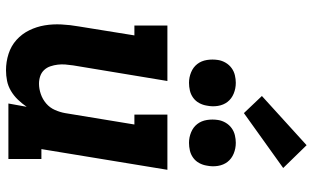

<svg xmlns="http://www.w3.org/2000/svg" viewBox="-221 -813 1042 640"><g transform="rotate(90 300.0 -493.0)"><path d="M214 8Q186 8 159.5 -0.5Q133 -9 113 -27Q93 -45 81 -69.5Q69 -94 64.5 -121Q60 -148 61.5 -177Q63 -206 68 -234L98 -420H65V-530H250L198 -216Q196 -203 195 -190Q194 -177 195.5 -164.5Q197 -152 201 -140Q205 -128 213.5 -119Q222 -110 234 -106Q246 -102 259 -102Q276 -102 293.5 -108Q311 -114 325 -126Q339 -138 346.5 -155Q354 -172 357 -189L395 -420H362V-530H546L477 -110H510V0H325L336 -61Q325 -45 312 -31.5Q299 -18 283 -8.5Q267 1 249.5 4.5Q232 8 214 8ZM456 -602Q438 -602 421 -609Q404 -616 393.5 -629.5Q383 -643 380 -661.5Q377 -680 380 -699Q382 -712 389 -724Q396 -736 407 -744Q418 -752 431 -755Q444 -758 456 -758Q475 -758 492 -751Q509 -744 519.5 -730.5Q530 -717 533 -698.5Q536 -680 532 -661Q530 -648 523.5 -636Q517 -624 506 -616Q495 -608 482 -605Q469 -602 456 -602ZM256 -602Q238 -602 221 -609Q204 -616 193.5 -629.5Q183 -643 180 -661.5Q177 -680 180 -699Q182 -712 189 -724Q196 -736 207 -744Q218 -752 231 -755Q244 -758 256 -758Q275 -758 292 -751Q309 -744 319.5 -730.5Q330 -717 333 -698.5Q336 -680 332 -661Q330 -648 323.5 -636Q317 -624 306 -616Q295 -608 282 -605Q269 -602 256 -602ZM357 -785 300 -845 464 -994 540 -916Z"/></g></svg>

Font: Iosevka Curly Slab XBdExObl
Style: Regular
Weight: 800
Width: 7
Italic angle: -9°
Monospace: yes
Designer: Belleve Invis
Foundry: Belleve Invis
Version: Version 11.1.0; ttfautohint (v1.8.3)